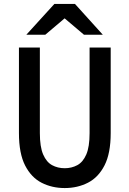

<svg xmlns="http://www.w3.org/2000/svg" viewBox="-20 -941 656 973"><path d="M308 12Q243.5 12 191 -14.8Q138.5 -41.5 107.2 -102.5Q76 -163.5 76 -266.5V-700H182V-266.5Q182 -196.5 198.8 -158Q215.5 -119.5 244 -104Q272.5 -88.5 308 -88.5Q343 -88.5 371.8 -104Q400.5 -119.5 417.2 -158Q434 -196.5 434 -266.5V-700H541V-266.5Q541 -164.5 510 -103.5Q479 -42.5 426 -15.2Q373 12 308 12ZM113.5 -765 255.5 -921H360L501 -765H405.5L307.5 -848L209.5 -765Z"/></svg>

Font: Overpass Mono SemiBold
Style: Regular
Weight: 600
Monospace: yes
Designer: Delve Withrington, Dave Bailey
Foundry: Delve Fonts LLC
Version: Version 4.000